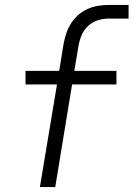

<svg xmlns="http://www.w3.org/2000/svg" viewBox="-20 -755 540 775"><path d="M141 0 210 -414H83V-469H219L237 -580Q241 -601 248 -621.5Q255 -642 267 -661Q279 -680 296.5 -695Q314 -710 334 -719Q354 -728 375.5 -731.5Q397 -735 418 -735H499V-680H418Q396 -680 374.5 -673Q353 -666 336 -650.5Q319 -635 310 -614Q301 -593 297 -571L280 -469H450V-414H271L203 0Z"/></svg>

Font: Iosevka SS04 Light Oblique
Style: Regular
Weight: 300
Italic angle: -9°
Monospace: yes
Designer: Belleve Invis
Foundry: Belleve Invis
Version: Version 19.0.0; ttfautohint (v1.8.4)